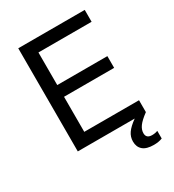

<svg xmlns="http://www.w3.org/2000/svg" viewBox="-212 -833 1043 1148"><g transform="rotate(-30 309.0 -259.0)"><path d="M568 131V184Q543 194 509 194Q459 194 434.5 173Q410 152 410 114Q410 82 428.5 55.5Q447 29 488 0H95V-712H554V-630H187V-405H533V-324H187V-82H565V0Q523 31 506 54.5Q489 78 489 102Q489 138 529 138Q551 138 568 131Z"/></g></svg>

Font: CST
Style: Regular
Weight: 400
Version: Version 1.00